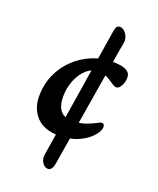

<svg xmlns="http://www.w3.org/2000/svg" viewBox="-164 -792 909 1108"><g transform="rotate(20 290.0 -238.5)"><path d="M260 16Q169 16 122.5 -33.5Q76 -83 76 -159Q76 -233 103.5 -294Q131 -355 178 -399Q225 -443 283.5 -467Q342 -491 405 -491Q433 -491 459 -486.5Q485 -482 501.5 -469.5Q518 -457 518 -434Q518 -406 505 -382.5Q492 -359 477 -359Q466 -359 454 -367Q443 -374 427.5 -384.5Q412 -395 393.5 -403Q375 -411 355 -411Q310 -411 277 -381Q244 -351 225.5 -304Q207 -257 207 -206Q207 -148 231 -119Q255 -90 301 -90Q348 -90 383.5 -102.5Q419 -115 443 -128Q461 -139 470 -139Q477 -139 481.5 -133.5Q486 -128 486 -118Q486 -94 458 -62Q430 -30 379.5 -7Q329 16 260 16ZM266 218Q249 218 235 200.5Q221 183 221 162Q221 147 224 132.5Q227 118 229 102L351 -664Q355 -683 362 -689Q369 -695 378 -695Q394 -694 406 -683Q418 -672 424.5 -657.5Q431 -643 431 -630Q431 -615 428 -601.5Q425 -588 423 -576L300 171Q296 195 287.5 206.5Q279 218 266 218Z"/></g></svg>

Font: Alkatra SemiBold
Style: Regular
Weight: 600
Designer: Suman Bhandary
Version: Version 1.100;gftools[0.9.22]